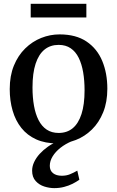

<svg xmlns="http://www.w3.org/2000/svg" viewBox="-20 -748 620 1016"><path d="M31.5 -276.5Q31.5 -347 53.5 -400.8Q75.5 -454.5 113.2 -491.5Q151 -528.5 198 -547.2Q245 -566 295.5 -566Q382 -566 438 -528.2Q494 -490.5 521 -425.5Q548 -360.5 548 -278.5Q548 -208 526 -153.8Q504 -99.5 466.5 -62.8Q429 -26 381.8 -7.5Q334.5 11 284 11Q219 11 171.5 -10.5Q124 -32 93 -71Q62 -110 46.8 -162.5Q31.5 -215 31.5 -276.5ZM290.5 -44.5Q334.5 -44.5 364.8 -69.5Q395 -94.5 411.2 -144.5Q427.5 -194.5 427.5 -270Q427.5 -322 420 -365.8Q412.5 -409.5 396.5 -442Q380.5 -474.5 354.2 -492.5Q328 -510.5 290.5 -510.5Q246.5 -510.5 215.8 -485.8Q185 -461 168.5 -411Q152 -361 152 -285Q152 -232.5 159.8 -188.8Q167.5 -145 184 -112.5Q200.5 -80 227 -62.2Q253.5 -44.5 290.5 -44.5ZM267 247.5Q241.5 247.5 214.5 239Q187.5 230.5 168.8 210Q150 189.5 150 155Q150 132 160.8 109.2Q171.5 86.5 190.2 66Q209 45.5 233.8 28Q258.5 10.5 287.5 -1L318 -5L360.5 -1Q326 13.5 299.8 34.2Q273.5 55 258.5 79.5Q243.5 104 243.5 129.5Q243.5 155 260.8 168.5Q278 182 307 182Q331 182 350 174.2Q369 166.5 389 155L400 203Q384 214.5 363.5 224.8Q343 235 318.8 241.2Q294.5 247.5 267 247.5ZM437 -728V-655.5H142.5V-728Z"/></svg>

Font: Merriweather 28pt Medium
Style: Regular
Weight: 500
Version: Version 2.100